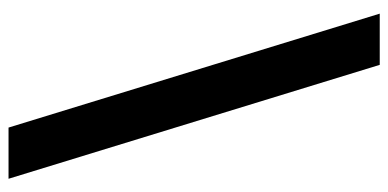

<svg xmlns="http://www.w3.org/2000/svg" viewBox="-250 -500 910 450"><g transform="rotate(-90 205.0 -275.0)"><path d="M131 -710 398 160H278L11 -710Z"/></g></svg>

Font: TypoPRO Source Serif Pro
Style: Regular
Weight: 900
Designer: Frank Grießhammer
Foundry: Adobe Systems Incorporated
Version: Version 1.017;PS 1.0;hotconv 1.0.79;makeotf.lib2.5.61930